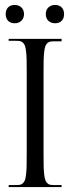

<svg xmlns="http://www.w3.org/2000/svg" viewBox="-20 -756 284 776"><path d="M3 0ZM39 -736Q55.8 -736 66.4 -726Q77 -716 77 -699Q77 -682.5 66.6 -672.2Q56.2 -662 39 -662Q22.5 -662 12.8 -671.9Q3 -681.8 3 -699Q3 -715.8 12.5 -725.9Q22 -736 39 -736ZM203 -736Q219.5 -736 229.2 -726.1Q239 -716.2 239 -699Q239 -682.2 229.5 -672.1Q220 -662 203 -662Q186.2 -662 175.6 -672Q165 -682 165 -699Q165 -715.5 175.4 -725.8Q185.8 -736 203 -736ZM15 0V-8H44Q54.8 -8 61.1 -9.2Q67.5 -10.5 72.9 -15.8Q78.2 -21 80.9 -28.4Q83.5 -35.8 85.4 -51.5Q87.2 -67.2 87.6 -85.8Q88 -104.2 88 -135V-466Q88 -496.5 87.6 -514.6Q87.2 -532.8 85.4 -548.2Q83.5 -563.8 80.9 -571Q78.2 -578.2 72.9 -583.4Q67.5 -588.5 61.1 -589.8Q54.8 -591 44 -591H15V-599H229V-589H200Q189.2 -589 182.9 -587.8Q176.5 -586.5 171.1 -581.4Q165.8 -576.2 163.1 -569Q160.5 -561.8 158.6 -546.2Q156.8 -530.8 156.4 -512.6Q156 -494.5 156 -464V-135Q156 -104.2 156.4 -85.8Q156.8 -67.2 158.6 -51.5Q160.5 -35.8 163.1 -28.4Q165.8 -21 171.1 -15.8Q176.5 -10.5 182.9 -9.2Q189.2 -8 200 -8H229V0Z"/></svg>

Font: FogtwoNo5
Style: Regular
Weight: 400
Designer: gluk (gluksza@wp.pl)
Foundry: gluk (gluksza@wp.pl)
Version: Version 0.87